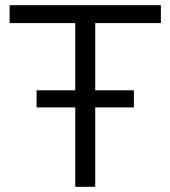

<svg xmlns="http://www.w3.org/2000/svg" viewBox="-20 -720 657 740"><path d="M270 0V-306H121V-372H270V-631H17V-700H600V-631H347V-372H496V-306H347V0Z"/></svg>

Font: Red Hat Display
Style: Regular
Weight: 300
Designer: Pentagram, MCKL
Foundry: Pentagram, MCKL
Version: Version 1.023